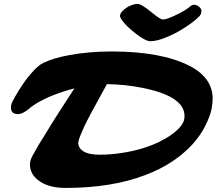

<svg xmlns="http://www.w3.org/2000/svg" viewBox="-20 -927 1121 968"><path d="M616.2 -887.2Q647 -907.2 674.3 -907.2Q692.4 -907.2 740.2 -868.2L764.2 -849.1Q791.5 -828.6 801.3 -828.6Q811 -828.6 828.9 -835Q846.7 -841.3 867.7 -851.6Q916.5 -874.5 942.9 -897.9Q949.7 -903.3 957.5 -903.3Q965.3 -903.3 971.9 -900.4Q978.5 -897.5 983.9 -892.6Q995.6 -882.8 995.6 -873Q995.6 -856 985.6 -845.5Q975.6 -835 958.3 -821Q940.9 -807.1 919.7 -793Q898.4 -778.8 874.5 -765.6Q850.6 -752.4 826.2 -742.2Q773.9 -719.2 738.3 -719.2Q714.8 -719.2 668 -754.9Q628.4 -785.2 606.7 -810.5Q585 -835.9 585 -846.2Q585 -856.4 594 -867.4Q603 -878.4 616.2 -887.2ZM130.9 -98.1Q130.9 -117.2 143.1 -140.4Q155.3 -163.6 172.9 -193.4L258.8 -332.5L355 -481.4Q241.7 -451.7 167 -407.7Q141.1 -392.6 124 -376.5Q91.8 -351.6 71.8 -351.6Q35.2 -351.6 35.2 -384.3Q35.2 -398.9 40.8 -410.6Q46.4 -422.4 55.4 -438.5Q64.5 -454.6 76.4 -473.9Q88.4 -493.2 103 -513.9Q117.7 -534.7 134.3 -553.7Q171.4 -597.2 198.2 -609.9Q225.1 -622.6 256.6 -632.1Q288.1 -641.6 330.6 -649.4Q428.7 -667.5 543.5 -667.5Q792 -667.5 934.1 -595.7Q1052.2 -535.6 1052.2 -428.7Q1052.2 -405.8 1045.7 -373.5Q1039.1 -341.3 1014.9 -292.5Q990.7 -243.7 949.2 -198.2Q907.7 -152.8 848.4 -113Q789.1 -73.2 710 -43.5Q541 20.5 310.5 20.5Q220.7 20.5 171.4 -19.5Q130.9 -51.8 130.9 -98.1ZM398.9 -165Q426.8 -147 481.4 -147Q536.1 -147 593.5 -155.8Q650.9 -164.6 698.7 -179.2Q746.6 -193.8 784.2 -212.6Q821.8 -231.4 848.6 -251Q902.3 -291.5 908.7 -325.7Q910.2 -333.5 910.2 -342.3Q910.2 -442.4 696.3 -484.4Q614.3 -501 519 -502.9Q425.3 -333.5 406.2 -292Q387.2 -250.5 380.9 -232.7Q374.5 -214.8 374.5 -204.6Q374.5 -194.3 380.6 -183.8Q386.7 -173.3 398.9 -165Z"/></svg>

Font: Sarina
Style: Regular
Weight: 400
Designer: James Grieshaber
Foundry: James Grieshaber
Version: Version 1.001